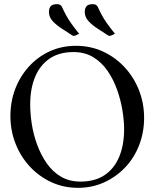

<svg xmlns="http://www.w3.org/2000/svg" viewBox="-20 -891 742 922"><path d="M345 -671Q415 -671 474.5 -643.5Q534 -616 578.5 -568Q623 -520 647.5 -457.5Q672 -395 672 -325Q672 -255 648 -193.5Q624 -132 580.5 -86.5Q537 -41 479.5 -15Q422 11 355 11Q285 11 226 -16.5Q167 -44 123 -91.5Q79 -139 54.5 -201.5Q30 -264 30 -334Q30 -403 53 -463.5Q76 -524 118.5 -571Q161 -618 218.5 -644.5Q276 -671 345 -671ZM333 -641Q264 -641 218 -609.5Q172 -578 148.5 -521.5Q125 -465 125 -389Q125 -344 133 -293.5Q141 -243 159 -194.5Q177 -146 205 -106Q233 -66 273 -42.5Q313 -19 366 -19Q437 -19 483.5 -51Q530 -83 553 -139.5Q576 -196 576 -270Q576 -311 568 -360.5Q560 -410 542.5 -459.5Q525 -509 497 -550Q469 -591 428.5 -616Q388 -641 333 -641ZM532 -729 522 -724Q512 -719 508 -719Q506 -718 503.5 -719Q501 -720 499 -721Q475 -737 449 -753.5Q423 -770 405 -789.5Q387 -809 387 -834Q387 -851 395.5 -861Q404 -871 425 -871Q433 -871 439 -868.5Q445 -866 449 -859Q460 -835 469.5 -817.5Q479 -800 493 -780Q507 -760 532 -729ZM360 -729 350 -724Q340 -719 336 -719Q334 -718 331.5 -719Q329 -720 327 -721Q303 -737 277 -753.5Q251 -770 233 -789.5Q215 -809 215 -834Q215 -851 223.5 -861Q232 -871 253 -871Q261 -871 267 -868.5Q273 -866 277 -859Q288 -835 297.5 -817.5Q307 -800 321 -780Q335 -760 360 -729Z"/></svg>

Font: Young Serif Light
Style: Regular
Weight: 300
Designer: Bastien Sozeau
Foundry: NBR — Bastien Sozeau
Version: Version 5.001